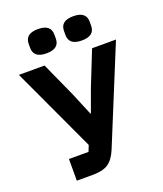

<svg xmlns="http://www.w3.org/2000/svg" viewBox="-163 -1018 956 1124"><g transform="rotate(-20 315.5 -456.0)"><path d="M128 -824V-849Q128 -912 208 -912Q288 -912 288 -849V-824Q288 -761 208 -761Q128 -761 128 -824ZM348 -824V-849Q348 -912 428 -912Q508 -912 508 -849V-824Q508 -761 428 -761Q348 -761 348 -824ZM119 0V-135H241L256 -173L12 -698H172L270 -481L328 -342H331L382 -482L468 -698H617L371 -98Q348 -44 314.5 -22Q281 0 219 0Z"/></g></svg>

Font: Aneliza
Style: Bold
Weight: 700
Designer: Mike Abbink, Paul van der Laan, Pieter van Rosmalen
Foundry: Bold Monday
Version: Version 3.0